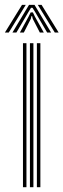

<svg xmlns="http://www.w3.org/2000/svg" viewBox="-42 -780 264 800"><path d="M111.7 0V-600H126.2V0ZM53.7 0V-600H68.2V0ZM82.7 0V-600H97.2V0ZM-21.6 -644.4 49.6 -759.6H65.3L-5.5 -644.4ZM9.8 -644.4 78.9 -759.6H101.9L171 -644.4H154.5L105.6 -728L93.4 -747.6H87.4L75.3 -727.9L26.3 -644.4ZM40.8 -644.4 77.2 -710.9 85.8 -728.3H95.1L103.4 -710.9L140.5 -644.4H124L94.5 -701.6L91.8 -712.8H89L86.4 -701.6L57.3 -644.4ZM186.3 -644.4 115.6 -759.6H131.3L202.4 -644.4Z"/></svg>

Font: Big Shoulders Inline Thin
Style: Regular
Weight: 100
Designer: Patric King
Foundry: XO Type Co
Version: Version 2.002